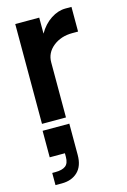

<svg xmlns="http://www.w3.org/2000/svg" viewBox="-123 -568 614 929"><g transform="rotate(-15 183.5 -103.5)"><path d="M48.8 -500H168.9V-419.9Q193.4 -462.4 229.5 -486.1Q265.6 -509.8 303.2 -509.8H333V-386.2H304.2Q247.1 -386.2 208 -355Q168.9 -323.7 168.9 -275.9V0H48.8ZM43 33.2H176.8V189.9Q176.8 245.6 146.7 274.4Q116.7 303.2 66.9 303.2H35.2V242.2H50.8Q85.4 242.2 102.3 229.2Q119.1 216.3 119.1 184.1V166H43Z"/></g></svg>

Font: Overused Grotesk SemiBold
Style: Regular
Weight: 600
Version: Version 0.002